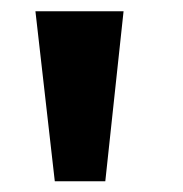

<svg xmlns="http://www.w3.org/2000/svg" viewBox="-20 -748 332 349"><path d="M79.6 -418.5 44.4 -727.5H204.6L171.4 -418.5Z"/></svg>

Font: Inter 24pt ExtraBold
Style: Regular
Weight: 800
Designer: Rasmus Andersson
Foundry: rsms
Version: Version 4.001;git-66647c0bb